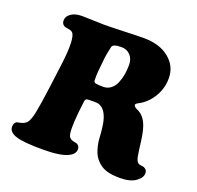

<svg xmlns="http://www.w3.org/2000/svg" viewBox="-127 -846 1028 1000"><g transform="rotate(20 387.0 -346.0)"><path d="M324.7 -290.5 317.4 -229Q306.2 -115.2 320.3 -94.2Q328.6 -82 345.9 -78.6Q363.3 -75.2 365.7 -73.7Q380.4 -65.9 380.4 -47.9Q380.4 -20.5 345.7 -4.4Q304.7 15.6 205.6 15.6Q102.5 15.6 61 2.4Q17.6 -10.7 17.6 -42.5Q17.6 -63 32.2 -71.3Q34.7 -72.3 52.5 -75.7Q70.3 -79.1 84 -91.3Q98.6 -106 108.4 -152.6Q118.2 -199.2 131.8 -303.2L147.5 -424.3Q169.4 -588.9 141.1 -612.3Q132.3 -619.1 116.9 -620.8Q101.6 -622.6 95.7 -626Q80.6 -633.8 80.6 -653.8Q80.6 -676.8 103.3 -692.4Q126 -708 163.6 -708Q185.5 -708 223.9 -706.3Q262.2 -704.6 286.6 -704.6Q321.8 -704.6 397.2 -707.3Q472.7 -710 505.4 -710Q592.8 -710 645.8 -667Q698.7 -624 698.7 -557.1Q698.7 -502 670.9 -455.1Q643.1 -408.2 599.1 -383.8Q598.1 -383.3 594 -381.1Q589.8 -378.9 588.4 -377.9Q586.9 -377 584.2 -375Q581.5 -373 580.6 -371.1Q579.6 -369.1 579.6 -367.2Q579.6 -362.3 585.7 -356.9Q591.8 -351.6 598.1 -349.1Q639.6 -332.5 658.2 -278.8Q669.4 -246.1 675 -198.7Q680.7 -151.4 685.8 -122.1Q690.9 -92.8 703.1 -85.9Q710.4 -81.5 720.2 -81.1Q730 -80.6 735.4 -78.1Q753.4 -69.8 753.4 -50.8Q753.4 -25.4 722.7 -3.9Q691.9 17.6 635.7 17.6Q588.4 17.6 558.3 7.3Q528.3 -2.9 506.8 -26.9Q486.3 -48.3 476.6 -81.8Q466.8 -115.2 465.6 -145Q464.4 -174.8 459 -210.9Q453.6 -247.1 440.9 -271Q431.6 -288.1 419.4 -297.4Q407.2 -306.6 398.2 -308.3Q389.2 -310.1 375.5 -310.1Q339.8 -310.1 335.4 -308.6Q325.2 -305.2 324.7 -290.5ZM392.1 -398.9Q416.5 -398.9 434.3 -412.8Q452.1 -426.8 461.9 -450Q471.7 -473.1 476.1 -498.5Q480.5 -523.9 480.5 -551.3Q480.5 -585 461.4 -605.5Q442.4 -626 411.1 -626Q365.2 -626 360.4 -607.9Q349.1 -558.1 346.7 -526.9L340.3 -463.4Q338.4 -439 339.4 -414.1Q339.8 -404.3 351.8 -401.6Q363.8 -398.9 392.1 -398.9Z"/></g></svg>

Font: Cooper* ExtraBold
Style: Italic
Weight: 800
Italic angle: -7°
Designer: Owen Earl
Foundry: indestructible type*
Version: Version 0.001